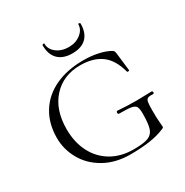

<svg xmlns="http://www.w3.org/2000/svg" viewBox="-153 -763 864 898"><g transform="rotate(-30 279.0 -314.0)"><path d="M37 -226Q37 -304 72.5 -361.5Q108 -419 173 -449.5Q238 -480 325 -480Q367 -480 404 -472Q441 -464 467 -449Q472 -446 474 -441Q476 -436 477 -427L488 -333Q488 -330 482.5 -329.5Q477 -329 476 -332Q457 -404 413.5 -435.5Q370 -467 301 -467Q209 -467 153 -405.5Q97 -344 97 -239Q97 -169 124.5 -115Q152 -61 203 -31Q254 -1 322 -1Q376 -1 400.5 -10.5Q425 -20 433.5 -45.5Q442 -71 442 -126Q442 -152 436 -162.5Q430 -173 411.5 -176.5Q393 -180 346 -180Q340 -180 340 -188Q340 -191 341.5 -193.5Q343 -196 345 -196Q397 -192 450 -192Q474 -192 530 -194Q532 -194 533.5 -191.5Q535 -189 535 -187Q535 -180 530 -180Q509 -181 501 -177Q493 -173 490.5 -160.5Q488 -148 488 -116Q488 -71 490 -53Q492 -35 492 -28Q492 -22 490.5 -20.5Q489 -19 481 -16Q417 12 298 12Q218 12 158.5 -21.5Q99 -55 68 -110Q37 -165 37 -226ZM207 -638Q207 -608 233.5 -587.5Q260 -567 299 -567Q337 -567 363.5 -588Q390 -609 390 -638Q390 -640 393 -640Q396 -640 398.5 -638.5Q401 -637 401 -635Q401 -586 375 -559.5Q349 -533 299 -533Q249 -533 222.5 -559.5Q196 -586 196 -635Q196 -639 201.5 -640Q207 -641 207 -638Z"/></g></svg>

Font: Cormorant Unicase Light
Style: Regular
Weight: 300
Designer: Christian Thalmann (Catharsis Fonts)
Foundry: Catharsis Fonts
Version: Version 4.000